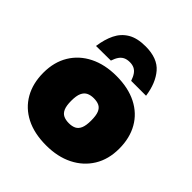

<svg xmlns="http://www.w3.org/2000/svg" viewBox="-208 -906 1058 1058"><g transform="rotate(45 321.0 -377.0)"><path d="M319 10Q226 10 160.5 -23.5Q95 -57 60 -118.5Q25 -180 25 -263Q25 -346 62 -407Q99 -468 166 -501.5Q233 -535 323 -535Q415 -535 481 -501.5Q547 -468 582 -406.5Q617 -345 617 -262Q617 -179 579.5 -118Q542 -57 475 -23.5Q408 10 319 10ZM321 -165Q346 -165 363 -173.5Q380 -182 389 -203Q398 -224 398 -262Q398 -301 389.5 -322Q381 -343 364 -351.5Q347 -360 321 -360Q297 -360 279.5 -351.5Q262 -343 252.5 -322Q243 -301 243 -262Q243 -224 252 -203Q261 -182 278.5 -173.5Q296 -165 321 -165ZM321 -764Q414 -764 458.5 -712Q503 -660 515 -573H399Q391 -597 380.5 -612Q370 -627 355.5 -634Q341 -641 321 -641Q300 -641 285 -634Q270 -627 259.5 -612Q249 -597 241 -573L126 -572Q134 -630 155 -673Q176 -716 216 -740Q256 -764 321 -764Z"/></g></svg>

Font: REM Black
Style: Regular
Weight: 900
Designer: Octavio Pardo
Foundry: Ashler Design
Version: Version 1.005;gftools[0.9.28]